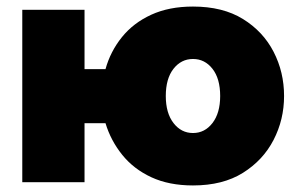

<svg xmlns="http://www.w3.org/2000/svg" viewBox="-20 -556 906 586"><path d="M569 10Q496 10 442 -15Q388 -40 353 -83.5Q318 -127 302 -180H238V0H48V-526H238V-345H302Q317 -399 352 -442.5Q387 -486 441.5 -511Q496 -536 569 -536Q660 -536 721.5 -498Q783 -460 815 -398Q847 -336 847 -263Q847 -191 815 -129Q783 -67 721.5 -28.5Q660 10 569 10ZM569 -150Q605 -150 628.5 -180.5Q652 -211 652 -263Q652 -316 628.5 -346Q605 -376 569 -376Q533 -376 509.5 -346Q486 -316 486 -263Q486 -211 509.5 -180.5Q533 -150 569 -150Z"/></svg>

Font: Raleway Black
Style: Regular
Weight: 900
Designer: Matt McInerney, Pablo Impallari, Rodrigo Fuenzalida
Foundry: Matt McInerney, Pablo Impallari, Rodrigo Fuenzalida
Version: Version 4.026